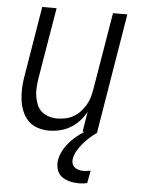

<svg xmlns="http://www.w3.org/2000/svg" viewBox="-53 -562 606 827"><g transform="rotate(5 250.0 -148.5)"><path d="M171 8Q145 8 121 0Q97 -8 80.5 -25Q64 -42 54.5 -65.5Q45 -89 42 -114Q39 -139 40 -165Q41 -191 46 -218L96 -520H158L106 -209Q103 -189 102 -170Q101 -151 104 -133Q107 -115 114 -98Q121 -81 134.5 -69.5Q148 -58 165.5 -52.5Q183 -47 202 -47Q220 -47 238 -51Q256 -55 272 -64Q288 -73 301 -87Q314 -101 323.5 -117Q333 -133 338 -150Q343 -167 346 -185L402 -520H464L378 0H316L330 -87Q318 -65 301 -46.5Q284 -28 262.5 -15.5Q241 -3 217.5 2.5Q194 8 171 8ZM320 223Q299 223 279 218Q259 213 244 201.5Q229 190 223.5 170.5Q218 151 221 131Q226 103 242.5 77.5Q259 52 281.5 32Q304 12 329.5 -3Q355 -18 382 -28L378 0Q362 11 347 24.5Q332 38 319.5 53Q307 68 297 85Q287 102 284 120Q282 130 285 140Q288 150 296 156.5Q304 163 314 165.5Q324 168 334 168Q342 168 349.5 167Q357 166 365 164L355 219Q346 221 337 222Q328 223 320 223Z"/></g></svg>

Font: Iosevka SS18 Light
Style: Italic
Weight: 300
Italic angle: -9°
Monospace: yes
Designer: Belleve Invis
Foundry: Belleve Invis
Version: Version 25.1.1; ttfautohint (v1.8.4)